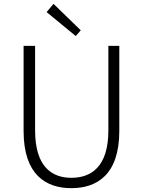

<svg xmlns="http://www.w3.org/2000/svg" viewBox="-20 -968 745 1001"><path d="M352 13C483 13 602 -55 602 -285V-729H545V-288C545 -98 455 -41 352 -41C251 -41 163 -98 163 -288V-729H103V-285C103 -55 221 13 352 13ZM375 -780 401 -810 259 -948 223 -905Z"/></svg>

Font: Noto Sans Japanese Light
Style: Regular
Weight: 300
Designer: Ryoko NISHIZUKA (kana & ideographs); Paul D. Hunt (Latin, Greek & Cyrillic); Wenlong ZHANG (bopomofo); Sandoll Communica
Foundry: Adobe Systems Incorporated
Version: Version 1.000;PS 1;hotconv 1.0.78;makeotf.lib2.5.61930